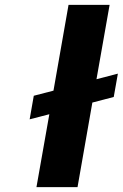

<svg xmlns="http://www.w3.org/2000/svg" viewBox="-20 -770 505 790"><path d="M377 -444 431 -750H262L200 -397L119 -376L102 -279L183 -300L130 0H299L360 -348L448 -371L465 -467Z"/></svg>

Font: Asimov
Style: XWidIt
Weight: 500
Designer: Google
Version: Version 2.000980; 2014